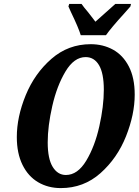

<svg xmlns="http://www.w3.org/2000/svg" viewBox="-20 -951 709 982"><path d="M66 -250Q66 -353 111.5 -464Q157 -575 243 -650Q329 -725 444 -725Q507 -725 558 -697Q609 -669 639 -611Q669 -553 669 -467Q669 -366 624.5 -254Q580 -142 494 -65.5Q408 11 291 11Q226 11 175 -19Q124 -49 95 -108Q66 -167 66 -250ZM511 -492Q511 -576 486.5 -617.5Q462 -659 418 -659Q359 -659 315 -585.5Q271 -512 247.5 -409Q224 -306 224 -223Q224 -139 249.5 -97.5Q275 -56 317 -56Q377 -56 421 -129Q465 -202 488 -305Q511 -408 511 -492ZM343 -889 330 -918 334 -931H397Q407 -916 431 -888Q438 -878 448 -866Q458 -854 468 -840L570 -931H650L647 -918L617 -884Q547 -807 522 -771H393Q382 -808 343 -889Z"/></svg>

Font: Noto Serif CondExtraBold
Style: Italic
Weight: 800
Width: 3
Italic angle: -12°
Designer: Monotype Design Team
Foundry: Monotype Imaging Inc.
Version: Version 1.001